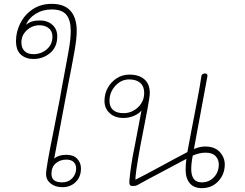

<svg xmlns="http://www.w3.org/2000/svg" viewBox="-20 -968 1272 996"><path d="M400 -94Q400 -51 373 -24Q346 3 303 3Q267 3 243 -16Q219 -35 219 -65Q219 -83 229 -139.5Q239 -196 253 -264Q281 -404 291 -458Q298 -502 310 -563L336 -704Q347 -765 347 -808Q347 -863 324.5 -891Q302 -919 248 -919Q202 -919 165.5 -896.5Q129 -874 115 -839Q140 -862 187 -862Q226 -862 251.5 -839.5Q277 -817 277 -779Q277 -724 240 -693Q203 -662 153 -662Q114 -662 88.5 -684.5Q63 -707 63 -756Q63 -802 85 -846.5Q107 -891 149 -919.5Q191 -948 248 -948Q314 -948 346 -911.5Q378 -875 378 -808Q378 -766 366 -700Q358 -655 349.5 -610.5Q341 -566 337 -547Q321 -464 319 -453Q316 -435 284 -267L261 -145Q283 -165 324 -165Q361 -165 380.5 -144.5Q400 -124 400 -94ZM91 -748Q91 -719 107.5 -703Q124 -687 153 -687Q193 -687 222.5 -712Q252 -737 252 -778Q252 -807 232.5 -822Q213 -837 185 -837Q147 -837 119 -811Q91 -785 91 -748ZM375 -94Q375 -115 362 -127.5Q349 -140 324 -140Q291 -140 269 -120.5Q247 -101 247 -67Q247 -43 261 -32.5Q275 -22 303 -22Q335 -22 355 -43.5Q375 -65 375 -94Z M1146 -115Q1146 -64 1112.5 -28Q1079 8 1027 8Q986 8 964.5 -17.5Q943 -43 943 -87Q943 -116 947 -144L823 -78Q737 -33 693 -8Q684 -3 669 -3Q658 -3 654 -8.5Q650 -14 651 -29Q658 -111 679 -211Q697 -302 714 -395Q701 -378 674.5 -367Q648 -356 621 -356Q576 -356 549 -381Q522 -406 522 -445Q522 -481 539 -512Q556 -543 585.5 -562Q615 -581 651 -581Q701 -581 729 -556.5Q757 -532 757 -486Q757 -465 745 -402.5Q733 -340 730 -324L708 -211Q680 -56 683 -36Q727 -58 823 -110Q883 -143 952 -179Q963 -242 972 -286Q981 -330 986 -358Q991 -385 1004.5 -455.5Q1018 -526 1025 -575Q1026 -580 1031 -583.5Q1036 -587 1043 -587Q1050 -587 1053.5 -583.5Q1057 -580 1056 -573L986 -195Q1017 -208 1044 -208Q1094 -208 1120 -179.5Q1146 -151 1146 -115ZM728 -486Q728 -520 707.5 -538Q687 -556 650 -556Q609 -556 578.5 -523Q548 -490 548 -445Q548 -414 566.5 -397.5Q585 -381 621 -381Q664 -381 696 -411.5Q728 -442 728 -486ZM1115 -115Q1115 -141 1098 -158.5Q1081 -176 1046 -176Q1014 -176 980 -161Q972 -121 972 -91Q972 -58 985 -40Q998 -22 1027 -22Q1064 -22 1089.5 -48.5Q1115 -75 1115 -115Z"/></svg>

Font: Mali ExtraLight
Style: Italic
Weight: 275
Italic angle: -10°
Version: Version 1.000; ttfautohint (v1.6)